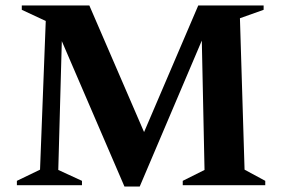

<svg xmlns="http://www.w3.org/2000/svg" viewBox="-20 -680 1035 705"><path d="M42 0V-16L127 -57L148 -603L60 -644V-660H308L509 -195L708 -660H948V-644L861 -613L878 -57L954 -16V0H651V-16L731 -56L721 -531L493 5H437L207 -529L194 -56L281 -16V0Z"/></svg>

Font: Spectral SC
Style: Bold
Weight: 700
Designer: Jean-Baptiste Levee
Foundry: Production Type
Version: Version 2.001